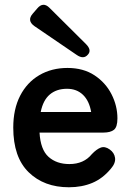

<svg xmlns="http://www.w3.org/2000/svg" viewBox="-20 -780 561 811"><path d="M271 11Q166 11 101 -52.5Q36 -116 36 -241Q36 -319 65 -375.5Q94 -432 146 -462.5Q198 -493 265 -493Q332 -493 379 -462Q426 -431 451 -382Q476 -333 476 -280Q476 -243 461 -231.5Q446 -220 417 -220H147Q151 -148 185 -117.5Q219 -87 273 -87Q334 -87 368 -129Q388 -150 405.5 -156.5Q423 -163 443 -149Q463 -135 466 -113Q469 -91 448 -67Q414 -26 370 -7.5Q326 11 271 11ZM152 -307H365Q357 -354 330.5 -379.5Q304 -405 263 -405Q219 -405 190.5 -381Q162 -357 152 -307ZM351 -549Q333 -528 304 -548L125 -670Q93 -693 118 -722L137 -744Q162 -774 189 -747L343 -594Q369 -568 351 -549Z"/></svg>

Font: Zen Maru Gothic
Style: Bold
Weight: 700
Designer: Yoshimichi Ohira
Foundry: Positype
Version: Version 1.001